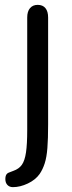

<svg xmlns="http://www.w3.org/2000/svg" viewBox="-20 -625 298 790"><path d="M178 -553Q178 -578 167 -591.5Q156 -605 135 -605Q115 -605 103.5 -591.5Q92 -578 92 -553V-90Q92 -32 87 2Q82 36 70 53Q58 70 35 78Q20 84 15.5 85.5Q11 87 7 92Q2 99 2 112Q2 127 10.5 136Q19 145 33 145Q63 145 94.5 130Q126 115 143 91Q156 72 164 47Q172 22 175 -16Q178 -54 178 -113Z"/></svg>

Font: Beiruti Medium
Style: Regular
Weight: 500
Designer: Arlette Boutros
Foundry: Boutros
Version: Version 1.41